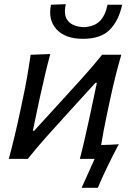

<svg xmlns="http://www.w3.org/2000/svg" viewBox="-20 -757 636 915"><path d="M375.5 -572Q291 -572 249.5 -617.2Q208 -662.5 223 -734.5L293.5 -737Q281.5 -683 304.8 -656.5Q328 -630 378.5 -627.5Q429 -630 455.2 -656Q481.5 -682 492.5 -734.5H562Q546.5 -660 503.8 -616Q461 -572 375.5 -572ZM22 0Q37 -55.5 49.2 -106.5Q61.5 -157.5 74.5 -218.5L85 -268Q99.5 -335 108.8 -388Q118 -441 126 -496L219.5 -499.5Q205.5 -447 193.8 -397.2Q182 -347.5 168.5 -285.5L136.5 -134H143L290.5 -295.5Q335 -344 380.5 -394.8Q426 -445.5 466.5 -496H558Q542 -440.5 529 -388.2Q516 -336 501.5 -268L491 -218.5Q482 -176.5 475 -139.5Q468 -102.5 462 -66Q483.5 -66.5 504.8 -67.2Q526 -68 546 -69.5Q530.5 -41 517.2 -14.2Q504 12.5 491.5 38Q479.5 63 468 88Q456.5 113 446 138H369L431 0H360.5Q374.5 -53.5 385.5 -102.2Q396.5 -151 409 -208.5L441.5 -362H434.5L291 -204.5Q245.5 -154.5 199.5 -103Q153.5 -51.5 112.5 0Z"/></svg>

Font: Commissioner Flair
Style: Italic
Weight: 400
Italic angle: -12°
Designer: Kostas Bartsokas
Foundry: Kostas Bartsokas
Version: Version 1.000; ttfautohint (v1.8.3)